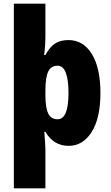

<svg xmlns="http://www.w3.org/2000/svg" viewBox="-20 -780 600 1040"><path d="M524 -276Q524 -140 476.5 -65Q429 10 352 10Q270 10 226 -66H220Q222 -35 224 -10Q226 15 226 31V240H55V-760H226V-593Q226 -531 219 -482H226Q251 -528 280 -545.5Q309 -563 351 -563Q431 -563 477.5 -487.5Q524 -412 524 -276ZM351 -275Q351 -424 292 -424Q256 -424 241 -392Q226 -360 226 -290V-263Q226 -197 241 -165.5Q256 -134 292 -134Q351 -134 351 -275Z"/></svg>

Font: Noto Sans Myanmar Condensed Black
Style: Regular
Weight: 900
Width: 3
Designer: Monotype Design Team
Foundry: Monotype Imaging Inc.
Version: Version 2.107; ttfautohint (v1.8.4.7-5d5b)